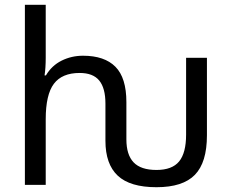

<svg xmlns="http://www.w3.org/2000/svg" viewBox="-20 -780 974 810"><path d="M765.1 -211.9V-536.1H853V-209Q853 -94.7 802.2 -42.5Q751.5 9.8 640.1 9.8Q528.8 9.8 476.8 -38.8Q424.8 -87.4 424.8 -186V-342.8Q424.8 -408.2 398.7 -440.2Q372.6 -472.2 315.9 -472.2Q241.7 -472.2 207.3 -426.5Q172.9 -380.9 172.9 -276.9V0H85V-759.8H172.9V-537.1Q172.9 -493.2 168 -461.9H173.8Q198.2 -503.4 240 -524.2Q281.7 -544.9 330.1 -544.9Q420.9 -544.9 467 -498.3Q513.2 -451.7 513.2 -349.1V-191.9Q513.2 -127 543.7 -95Q574.2 -63 640.1 -63Q706.1 -63 735.6 -98.9Q765.1 -134.8 765.1 -211.9Z"/></svg>

Font: NotoSans
Style: Regular
Weight: 400
Designer: Monotype Design team
Foundry: Monotype Imaging Inc.
Version: Version 1.04